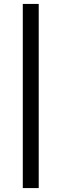

<svg xmlns="http://www.w3.org/2000/svg" viewBox="-20 -752 313 977"><path d="M96 205V-732H177V205Z"/></svg>

Font: CST
Style: Italic
Weight: 400
Italic angle: -14°
Version: Version 1.00